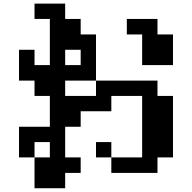

<svg xmlns="http://www.w3.org/2000/svg" viewBox="-20 -879 1040 1040"><path d="M667 -692.4V-776.4H833V-692.4H917V-526.4H750V-692.4ZM333 -526.4H417V-609.4H333ZM333 -359.4H500V-442.4H333ZM83 -26.4V-192.4H250V-359.4H167V-442.4H83V-609.4H167V-526.4H250V-776.4H167V-859.4H333V-776.4H417V-692.4H500V-442.4H833V-359.4H917V-26.4H833V57.6H583V-26.4H750V-359.4H583V-276.4H417V-192.4H333V-26.4H417V57.6H333V140.6H167V-26.4ZM167 -26.4H250V-109.4H167ZM583 -26.4H500V-109.4H583Z"/></svg>

Font: KH Dot Dougenzaka 12
Style: Regular
Weight: 400
Designer: Original version for X68000 by Keitarou Hiraki (http://hp.vector.co.jp/authors/VA000874/) / TrueType conversion by Homem
Version: Version 1.00.20150527